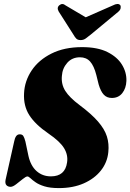

<svg xmlns="http://www.w3.org/2000/svg" viewBox="-20 -952 667 982"><path d="M281.5 10Q236 10 207.2 1Q178.5 -8 161.8 -19.8Q145 -31.5 135.8 -40.5Q126.5 -49.5 120 -49.5Q112.5 -49.5 96.2 -36.2Q80 -23 62.8 -9.8Q45.5 3.5 34.5 3.5Q20.5 3.5 12.8 -5Q5 -13.5 8.5 -32.5L52.5 -228.5Q55.5 -245 62.2 -255Q69 -265 81 -265Q93.5 -265 99 -257Q104.5 -249 110 -228L125.5 -154.5Q137 -103.5 167.2 -76.8Q197.5 -50 240.5 -50Q313 -50 323 -121Q329 -159 307.8 -194Q286.5 -229 228.5 -268.5Q160.5 -315 130 -362.8Q99.5 -410.5 103 -475Q106 -538 142 -591.8Q178 -645.5 243.5 -678.2Q309 -711 400 -711Q479 -711 529.5 -685.8Q580 -660.5 604 -621Q628 -581.5 626.5 -538Q625 -500.5 605.5 -475.8Q586 -451 552 -451Q526.5 -451 510.8 -467.8Q495 -484.5 484.5 -520.5L472.5 -569Q460.5 -615.5 441 -637.2Q421.5 -659 389 -659Q349 -659 324 -630.8Q299 -602.5 296.5 -563.5Q292.5 -521 314 -487Q335.5 -453 387 -414.5Q448 -369 481.5 -330.2Q515 -291.5 526.8 -254Q538.5 -216.5 534 -174Q529 -121.5 496.2 -80Q463.5 -38.5 408.5 -14.2Q353.5 10 281.5 10ZM444 -775Q429 -762.5 417.8 -754.8Q406.5 -747 392.5 -747Q378 -747 370.5 -754.2Q363 -761.5 355.5 -775L280 -893.5Q269 -913.5 284 -925.5Q299 -938 316 -924L418.5 -863.5L556.5 -924Q584 -938.5 595 -925.5Q598.5 -920.5 597 -910.5Q595.5 -900.5 584 -891Z"/></svg>

Font: Fraunces 144pt Soft Black
Style: Italic
Weight: 900
Italic angle: -16°
Version: Version 1.000;[b76b70a41]